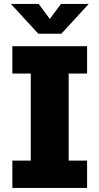

<svg xmlns="http://www.w3.org/2000/svg" viewBox="-20 -928 490 948"><path d="M41 0V-135H132V-565H41V-700H410V-565H319V-135H410V0ZM34 -908.5H171L226 -834.5L281 -908.5H418L283 -761.5H169Z"/></svg>

Font: Trispace Condensed ExtraBold
Style: Regular
Weight: 800
Width: 3
Designer: Tyler Finck
Foundry: Etcetera Type Company
Version: Version 1.210; ttfautohint (v1.8.3)